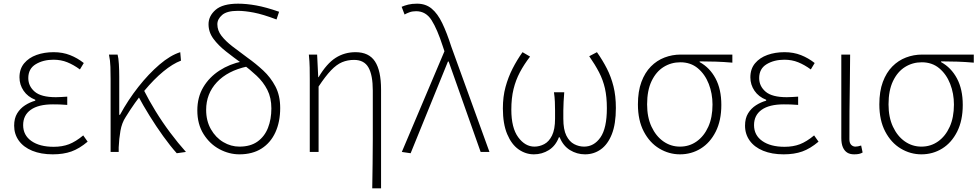

<svg xmlns="http://www.w3.org/2000/svg" viewBox="-20 -827 5333 1045"><path d="M267 13Q203 13 155.5 -6.5Q108 -26 82.5 -61.5Q57 -97 57 -143Q57 -183 73.5 -210Q90 -237 116.5 -254Q143 -271 172 -279V-284Q131 -300 108.5 -333Q86 -366 86 -406Q86 -452 111.5 -482.5Q137 -513 179 -528Q221 -543 272 -543Q321 -543 361.5 -527Q402 -511 436 -484L415 -449Q381 -474 346.5 -488Q312 -502 271 -502Q215 -502 174.5 -477.5Q134 -453 134 -402Q134 -358 169 -328Q204 -298 284 -298Q300 -298 313 -299Q326 -300 346 -301V-256Q323 -258 305 -258.5Q287 -259 268 -259Q189 -259 147.5 -229.5Q106 -200 106 -146Q106 -91 151 -59.5Q196 -28 272 -28Q319 -28 355.5 -42Q392 -56 433 -90L457 -56Q412 -18 368.5 -2.5Q325 13 267 13Z M582 0V-396Q582 -428 581 -463Q580 -498 573 -530H620Q625 -512 627 -478Q629 -444 629 -410V-202H633Q677 -283 733 -354Q789 -425 848 -475.5Q907 -526 961 -543L965 -497Q920 -480 869 -438Q818 -396 766 -333.5Q714 -271 664 -190Q643 -158 635.5 -115Q628 -72 626 -25V0ZM942 7Q907 -32 868.5 -85.5Q830 -139 794 -197Q758 -255 731 -306L764 -334Q790 -282 826.5 -222.5Q863 -163 906 -105.5Q949 -48 992 0Z M1283 13Q1227 13 1174.5 -15Q1122 -43 1088 -97Q1054 -151 1054 -226Q1054 -298 1086.5 -352.5Q1119 -407 1174.5 -443Q1230 -479 1299 -493L1325 -465Q1219 -442 1160.5 -379.5Q1102 -317 1102 -229Q1102 -169 1128 -123.5Q1154 -78 1195.5 -53.5Q1237 -29 1283 -29Q1343 -29 1381.5 -56.5Q1420 -84 1438.5 -131Q1457 -178 1457 -237Q1457 -295 1435 -338Q1413 -381 1376.5 -415Q1340 -449 1299 -480Q1252 -514 1210 -547Q1168 -580 1141.5 -616Q1115 -652 1115 -695Q1115 -740 1153.5 -773.5Q1192 -807 1276 -807Q1321 -807 1374 -797.5Q1427 -788 1499 -763L1485 -721Q1411 -749 1361.5 -758.5Q1312 -768 1274 -768Q1215 -768 1189 -745.5Q1163 -723 1163 -695Q1163 -661 1185.5 -632Q1208 -603 1245 -574.5Q1282 -546 1327 -513Q1372 -481 1412.5 -443.5Q1453 -406 1479 -356.5Q1505 -307 1505 -239Q1505 -164 1479 -107Q1453 -50 1403.5 -18.5Q1354 13 1283 13Z M2006 198Q2007 132 2008 64.5Q2009 -3 2009 -70Q2009 -137 2009 -203Q2009 -269 2009 -334Q2009 -418 1985.5 -459.5Q1962 -501 1907 -501Q1872 -501 1842 -488.5Q1812 -476 1781.5 -444Q1751 -412 1714 -356V0H1666V-396Q1666 -428 1665.5 -459Q1665 -490 1661 -530H1706L1712 -407H1714Q1758 -481 1806.5 -512Q1855 -543 1915 -543Q1988 -543 2021 -492.5Q2054 -442 2054 -340V198Z M2215 7 2167 0 2399 -548 2390 -575Q2360 -668 2329 -717Q2298 -766 2245 -766Q2225 -766 2209.5 -760.5Q2194 -755 2182 -748L2166 -790Q2182 -797 2202 -802Q2222 -807 2250 -807Q2297 -807 2329.5 -780Q2362 -753 2387 -701Q2412 -649 2436 -574L2644 0H2596L2422 -492H2418Z M2886 13Q2841 13 2802.5 -14Q2764 -41 2740.5 -97Q2717 -153 2717 -237Q2717 -301 2731.5 -354Q2746 -407 2770 -454Q2794 -501 2824 -543L2865 -519Q2832 -476 2809.5 -433.5Q2787 -391 2775 -342Q2763 -293 2763 -230Q2763 -131 2800.5 -80Q2838 -29 2889 -29Q2916 -29 2942 -42.5Q2968 -56 2984.5 -89.5Q3001 -123 3001 -181Q3001 -202 3001 -225Q3001 -248 3000 -273Q2999 -298 2995 -325H3051Q3049 -298 3047.5 -273Q3046 -248 3046 -225Q3046 -202 3046 -181Q3046 -122 3062.5 -89Q3079 -56 3105 -42.5Q3131 -29 3159 -29Q3213 -29 3248 -79Q3283 -129 3283 -238Q3283 -300 3272.5 -346Q3262 -392 3240.5 -433.5Q3219 -475 3187 -521L3229 -543Q3260 -499 3283 -454Q3306 -409 3319 -357Q3332 -305 3332 -239Q3332 -152 3310 -96.5Q3288 -41 3250 -14Q3212 13 3164 13Q3120 13 3082.5 -10Q3045 -33 3026 -80H3022Q3004 -33 2967 -10Q2930 13 2886 13Z M3681 13Q3621 13 3568.5 -18.5Q3516 -50 3484 -111Q3452 -172 3452 -259Q3452 -330 3471 -381Q3490 -432 3522.5 -465Q3555 -498 3597 -514Q3639 -530 3685 -530H3966V-486Q3920 -490 3877 -491.5Q3834 -493 3788 -493V-489Q3843 -459 3874.5 -400Q3906 -341 3906 -256Q3906 -171 3875.5 -110.5Q3845 -50 3794 -18.5Q3743 13 3681 13ZM3681 -29Q3732 -29 3772 -57.5Q3812 -86 3835 -137Q3858 -188 3858 -258Q3858 -318 3837.5 -370.5Q3817 -423 3778 -455.5Q3739 -488 3683 -488Q3633 -488 3592 -462.5Q3551 -437 3526.5 -386Q3502 -335 3502 -259Q3502 -189 3526 -137.5Q3550 -86 3590.5 -57.5Q3631 -29 3681 -29Z M4245 13Q4181 13 4133.5 -6.5Q4086 -26 4060.5 -61.5Q4035 -97 4035 -143Q4035 -183 4051.5 -210Q4068 -237 4094.5 -254Q4121 -271 4150 -279V-284Q4109 -300 4086.5 -333Q4064 -366 4064 -406Q4064 -452 4089.5 -482.5Q4115 -513 4157 -528Q4199 -543 4250 -543Q4299 -543 4339.5 -527Q4380 -511 4414 -484L4393 -449Q4359 -474 4324.5 -488Q4290 -502 4249 -502Q4193 -502 4152.5 -477.5Q4112 -453 4112 -402Q4112 -358 4147 -328Q4182 -298 4262 -298Q4278 -298 4291 -299Q4304 -300 4324 -301V-256Q4301 -258 4283 -258.5Q4265 -259 4246 -259Q4167 -259 4125.5 -229.5Q4084 -200 4084 -146Q4084 -91 4129 -59.5Q4174 -28 4250 -28Q4297 -28 4333.5 -42Q4370 -56 4411 -90L4435 -56Q4390 -18 4346.5 -2.5Q4303 13 4245 13Z M4629 13Q4606 13 4591 3.5Q4576 -6 4567.5 -25.5Q4559 -45 4559 -76V-530H4607Q4607 -452 4605.5 -375Q4604 -298 4603.5 -221.5Q4603 -145 4603 -69Q4603 -49 4612.5 -39Q4622 -29 4636 -29Q4643 -29 4650 -30.5Q4657 -32 4667 -35L4675 3Q4667 8 4656 10.5Q4645 13 4629 13Z M4995 13Q4935 13 4882.5 -18.5Q4830 -50 4798 -111Q4766 -172 4766 -259Q4766 -330 4785 -381Q4804 -432 4836.5 -465Q4869 -498 4911 -514Q4953 -530 4999 -530H5280V-486Q5234 -490 5191 -491.5Q5148 -493 5102 -493V-489Q5157 -459 5188.5 -400Q5220 -341 5220 -256Q5220 -171 5189.5 -110.5Q5159 -50 5108 -18.5Q5057 13 4995 13ZM4995 -29Q5046 -29 5086 -57.5Q5126 -86 5149 -137Q5172 -188 5172 -258Q5172 -318 5151.5 -370.5Q5131 -423 5092 -455.5Q5053 -488 4997 -488Q4947 -488 4906 -462.5Q4865 -437 4840.5 -386Q4816 -335 4816 -259Q4816 -189 4840 -137.5Q4864 -86 4904.5 -57.5Q4945 -29 4995 -29Z"/></svg>

Font: Noto Sans JP ExtraLight
Style: Regular
Weight: 250
Designer: Ryoko NISHIZUKA  (kana, bopomofo & ideographs); Paul D. Hunt (Latin, Greek & Cyrillic); Sandoll Communications , Soo-you
Foundry: Adobe
Version: Version 2.004-H2;hotconv 1.0.118;makeotfexe 2.5.65603